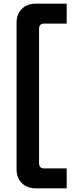

<svg xmlns="http://www.w3.org/2000/svg" viewBox="-20 -776 398 1042"><path d="M172 246Q127 246 98.5 217.5Q70 189 70 144V-654Q70 -699 98.5 -727.5Q127 -756 172 -756H342V-648H219Q192 -648 192 -618V108Q192 138 219 138H342V246Z"/></svg>

Font: Space Grotesk
Style: Bold
Weight: 700
Designer: Florian Karsten
Foundry: Florian Karsten
Version: Version 2.000